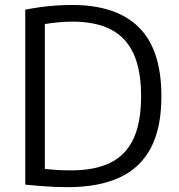

<svg xmlns="http://www.w3.org/2000/svg" viewBox="-20 -768 740 794"><path d="M259.5 6Q231.5 6 204 4.8Q176.5 3.5 147 1.2Q117.5 -1 84.5 -4.5V-728Q114.5 -734 147.2 -738.5Q180 -743 213.2 -745.2Q246.5 -747.5 278 -747.5Q461 -747.5 554.2 -655Q647.5 -562.5 647.5 -370Q647.5 -239.5 604 -156.5Q560.5 -73.5 474.2 -33.8Q388 6 259.5 6ZM275.5 -63.5Q372 -63.5 436 -94.8Q500 -126 531.8 -193.8Q563.5 -261.5 563.5 -370.5Q563.5 -478 532.2 -546Q501 -614 438.2 -646.2Q375.5 -678.5 280.5 -678.5Q253.5 -678.5 224.5 -676Q195.5 -673.5 165.5 -668.5V-69.5Q191.5 -66.5 217.8 -65Q244 -63.5 275.5 -63.5Z"/></svg>

Font: Encode Sans SC Condensed Thin
Style: Regular
Weight: 400
Version: Version 3.002